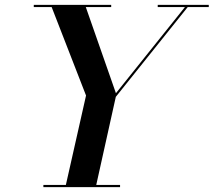

<svg xmlns="http://www.w3.org/2000/svg" viewBox="-20 -770 879 790"><path d="M158.5 -9H251L334 -377L192.5 -741H119V-750H437.5V-741H333L457 -386.5L741 -741H629V-750H839V-741H752.5L456.5 -371.5L376 -9H474V0H158.5Z"/></svg>

Font: Bodoni* 24pt Medium
Style: Italic
Weight: 500
Italic angle: -13°
Version: Version 2.3